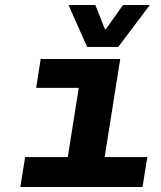

<svg xmlns="http://www.w3.org/2000/svg" viewBox="-20 -745 640 765"><path d="M327.1 -558.1 252.9 -725.1H359.9L397.9 -628.9H401.9L470.2 -725.1H577.1L451.2 -558.1ZM61 0 80.1 -119.1H250L293.9 -395H124L142.1 -509.8H459L397 -119.1H566.9L547.9 0Z"/></svg>

Font: Office Code Pro Bold Italic
Style: Regular
Weight: 700
Italic angle: -9°
Designer: Nathan Rutzky & Paul D. Hunt
Foundry: Adobe Systems Incorporated
Version: Version 1.004;PS 001.004;hotconv 1.0.70;makeotf.lib2.5.58329